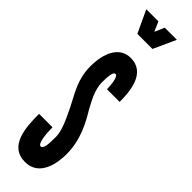

<svg xmlns="http://www.w3.org/2000/svg" viewBox="-257 -724 728 728"><g transform="rotate(45 107.5 -359.5)"><path d="M132 -637 173 -727H108L91 -688L74 -727H9L51 -637ZM186 -407C186 -461 180 -555 98 -555C38 -555 12 -495 12 -425C12 -354 42 -312 68 -260C88 -218 109 -177 109 -142C109 -100 107 -76 93 -76C79 -76 74 -124 74 -159H2C2 -85 8 8 93 8C171 8 184 -77 184 -124C184 -202 150 -262 124 -305C109 -334 86 -371 86 -414C86 -435 87 -471 100 -471C115 -471 118 -424 118 -407Z"/></g></svg>

Font: League Gothic Condensed
Style: Regular
Weight: 400
Width: 3
Designer: Tyler Finck
Foundry: The League of Moveable Type
Version: Version 1.001;PS 001.001;hotconv 1.0.56;makeotf.lib2.0.21325